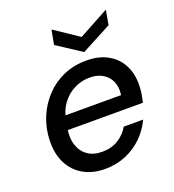

<svg xmlns="http://www.w3.org/2000/svg" viewBox="-132 -815 845 930"><g transform="rotate(-20 290.5 -350.0)"><path d="M252 12Q188 12 140.5 -15.5Q93 -43 68.5 -92.5Q44 -142 46 -210Q48 -273 71 -328Q94 -383 134 -425Q174 -467 227 -490Q280 -513 344 -513Q411 -513 457 -486Q503 -459 525 -413Q547 -367 545 -311Q545 -291 541 -268Q537 -245 533 -227H121L133 -298H446Q452 -340 438 -369.5Q424 -399 396.5 -414.5Q369 -430 331 -430Q291 -430 253.5 -412Q216 -394 189 -358.5Q162 -323 153 -270L148 -241Q138 -191 150 -152.5Q162 -114 192 -92.5Q222 -71 267 -71Q315 -71 350 -92.5Q385 -114 406 -150H506Q484 -103 447 -66.5Q410 -30 360.5 -9Q311 12 252 12ZM518 -712 505 -637 350 -555 224 -637 238 -712 363 -628Z"/></g></svg>

Font: DM Sans 17pt Medium
Style: Italic
Weight: 500
Italic angle: -10°
Version: Version 4.004;gftools[0.9.30]